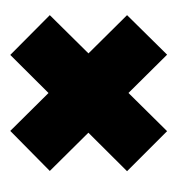

<svg xmlns="http://www.w3.org/2000/svg" viewBox="-6 -427 346 374"><g transform="rotate(-90 167.0 -240.0)"><path d="M247.5 -87.5 324.5 -165.5 99 -393 21 -316ZM98.5 -87.5 324.5 -316 247 -393 20.5 -165.5Z"/></g></svg>

Font: Anybody Expanded
Style: Bold
Weight: 700
Width: 7
Designer: Tyler Finck
Foundry: Etcetera Type Company
Version: Version 1.113;gftools[0.9.25]